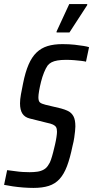

<svg xmlns="http://www.w3.org/2000/svg" viewBox="-33 -912 456 940"><path d="M131 8Q107 8 81 6Q55 4 30.5 0.5Q6 -3 -13 -7L2 -79Q21 -77 41 -74Q61 -71 79.5 -70Q98 -69 112 -69Q132 -69 150 -71.5Q168 -74 182.5 -82.5Q197 -91 206 -108Q211 -114 216.5 -130Q222 -146 227 -165.5Q232 -185 236.5 -204.5Q241 -224 243.5 -241Q246 -258 246 -267Q246 -282 241.5 -289.5Q237 -297 226.5 -302Q216 -307 196 -311L112 -332Q88 -338 76.5 -356Q65 -374 65 -406Q65 -425 69.5 -450Q74 -475 80 -504Q91 -559 107 -596Q123 -633 146 -655Q169 -677 200 -686.5Q231 -696 273 -696Q306 -696 332.5 -693Q359 -690 377 -687Q395 -684 403 -681L388 -610Q381 -612 365 -614Q349 -616 329.5 -617.5Q310 -619 290 -619Q266 -619 248.5 -616Q231 -613 219.5 -607Q208 -601 200 -591Q191 -578 182.5 -557Q174 -536 168 -512Q162 -488 158.5 -467.5Q155 -447 155 -436Q155 -417 162.5 -410.5Q170 -404 190 -399L266 -381Q285 -376 301 -368Q317 -360 326.5 -343Q336 -326 336 -293Q336 -284 334.5 -270Q333 -256 330.5 -238Q328 -220 322 -197Q310 -138 295 -98.5Q280 -59 258.5 -35.5Q237 -12 206 -2Q175 8 131 8ZM244 -753V-758L306 -892H394V-887L307 -753Z"/></svg>

Font: Saira ExtraCondensed Medium
Style: Italic
Weight: 500
Width: 2
Italic angle: -12°
Designer: Hector Gatti with collaboration of the Omnibus-Type team
Foundry: Omnibus-Type
Version: Version 1.101